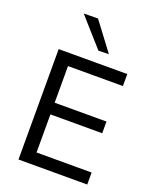

<svg xmlns="http://www.w3.org/2000/svg" viewBox="-173 -1067 941 1165"><g transform="rotate(20 297.0 -484.5)"><path d="M92.5 0V-713H535.5V-635.5H181V-399H515.5V-323.5H181V-77.5H536.5V0ZM322.5 -786.5Q282.5 -831 242.8 -876Q203 -921 161.5 -968L253.5 -969Q287.5 -924 321.5 -878.5Q355.5 -833 389.5 -788Z"/></g></svg>

Font: Commissioner
Style: Regular
Weight: 400
Designer: Kostas Bartsokas
Foundry: Kostas Bartsokas
Version: Version 1.000; ttfautohint (v1.8.3)